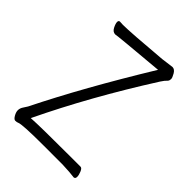

<svg xmlns="http://www.w3.org/2000/svg" viewBox="-205 -804 911 911"><g transform="rotate(45 250.0 -349.0)"><path d="M63 5Q54 5 45 -10.5Q36 -26 36 -39Q36 -53 45.5 -66.5Q55 -80 58 -86Q181 -334 371 -645Q119 -623 109 -620Q92 -620 82.5 -638.5Q73 -657 73 -668Q73 -679 82 -679L102 -678Q152 -678 349 -695L410 -703Q425 -703 435.5 -685Q446 -667 446 -658Q446 -648 441 -642Q429 -631 417 -612Q236 -327 106 -56Q165 -60 381 -60H436Q445 -60 452 -43.5Q459 -27 459 -15Q459 -2 449 -1Q422 -5 368 -7H238Q98 -7 79 2Q73 5 63 5Z"/></g></svg>

Font: LXGW WenKai Mono TC Light
Style: Regular
Weight: 300
Designer: LXGW / Fontworks Inc.
Foundry: LXGW / Fontworks Inc.
Version: Version 1.330